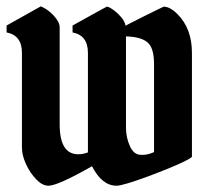

<svg xmlns="http://www.w3.org/2000/svg" viewBox="-20 -591 681 611"><path d="M259.8 -106V-422.9Q259.8 -478.5 210.9 -487.8V-509.8Q318.8 -569.8 319.8 -569.8Q326.2 -569.8 339.4 -560.5Q352.5 -551.3 364.7 -537.4Q377 -523.4 379.9 -508.8Q380.9 -510.3 399.2 -519.5Q417.5 -528.8 440.9 -540.5Q464.4 -552.2 482.4 -561Q500.5 -569.8 501 -569.8Q521 -569.8 544.9 -545.9Q590.8 -500 590.8 -422.9V-92.8Q590.8 -89.4 569.8 -78.9Q548.8 -68.4 516.6 -55.2Q484.4 -42 450.2 -29.3Q416 -16.6 388.7 -8.3Q361.3 0 351.1 0Q304.2 0 272.9 -62Q163.6 0 134.3 0Q114.7 0 95.2 -20.3Q75.7 -40.5 62.7 -68.8Q49.8 -97.2 49.8 -121.1V-422.9Q49.8 -478.5 1 -487.8V-509.8L109.9 -570.8Q131.8 -562 150.9 -541.5Q169.9 -521 169.9 -503.9V-194.8Q169.9 -100.1 229 -100.1Q244.6 -100.1 259.8 -106ZM380.9 -185.1Q380.9 -153.3 393.6 -125.5Q404.8 -100.6 425.5 -98.4Q446.3 -96.2 470.2 -106.9V-387.2Q470.2 -439 449 -456.5Q427.7 -474.1 380.9 -475.1Z"/></svg>

Font: Bokor
Style: Regular
Weight: 400
Designer: Danh Hong
Foundry: Danh Hong
Version: Version 8.002; ttfautohint (v1.8.3)